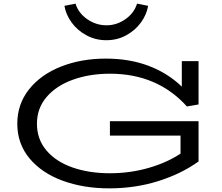

<svg xmlns="http://www.w3.org/2000/svg" viewBox="-20 -1022 1219 1055"><path d="M183 -342Q183 -257 235 -195.5Q287 -134 378 -102Q469 -70 584 -70Q695 -70 797 -99.5Q899 -129 972 -178V-277H584V-356H1071V-135Q977 -67 850 -27Q723 13 580 13Q438 13 323 -29.5Q208 -72 141.5 -152.5Q75 -233 75 -342Q75 -450 140 -531.5Q205 -613 316 -656.5Q427 -700 561 -700Q691 -700 796 -660.5Q901 -621 979 -546V-686H1071V-448L1007 -437Q845 -617 584 -617Q472 -617 380.5 -584Q289 -551 236 -489Q183 -427 183 -342ZM334 -990 395 -1002Q411 -950 459.5 -916.5Q508 -883 565 -883Q621 -883 669 -916.5Q717 -950 733 -1002L794 -990Q786 -942 754.5 -898.5Q723 -855 673.5 -828Q624 -801 564 -801Q505 -801 455 -828Q405 -855 373.5 -898.5Q342 -942 334 -990Z"/></svg>

Font: BioRhyme Expanded
Style: Regular
Weight: 400
Width: 7
Designer: Aoife Mooney
Foundry: Aoife Mooney Type
Version: Version 1.000